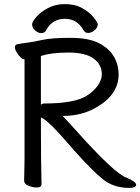

<svg xmlns="http://www.w3.org/2000/svg" viewBox="-20 -900 686 939"><path d="M612 19Q536 19 483 -23.5Q430 -66 343 -164L275 -241Q208 -315 180 -326Q180 -115 183 1Q183 17 159 17Q140 17 119 8.5Q98 0 98 -17L100 -116V-610Q82 -610 61 -645Q53 -658 53 -669Q53 -682 66 -684Q86 -688 112 -691Q138 -694 185.5 -704.5Q233 -715 323 -715Q412 -715 462.5 -689.5Q513 -664 536.5 -624Q560 -584 560 -535Q560 -436 448 -373Q378 -333 286 -333Q307 -312 350 -264Q540 -51 599 -31Q646 -11 646 4Q646 19 612 19ZM180 -387Q185 -394 201 -394Q341 -394 403 -431Q437 -452 457.5 -480.5Q478 -509 478 -537Q478 -584 438 -613.5Q398 -643 315 -643Q230 -643 180 -626ZM182 -738Q166 -738 151.5 -751.5Q137 -765 137 -781Q137 -793 158 -817.5Q179 -842 215.5 -861Q252 -880 297 -880Q347 -880 382.5 -860Q418 -840 438 -815Q458 -790 458 -781Q458 -765 442.5 -752Q427 -739 411 -739Q395 -739 388 -753Q357 -808 297 -808Q236 -808 206 -753Q199 -738 182 -738Z"/></svg>

Font: LXGW WenKai TC
Style: Bold
Weight: 700
Designer: LXGW / Fontworks Inc.
Foundry: LXGW / Fontworks Inc.
Version: Version 1.330;April 28, 2024